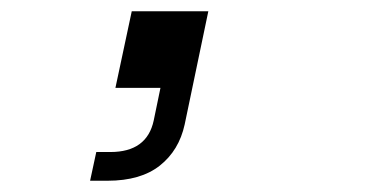

<svg xmlns="http://www.w3.org/2000/svg" viewBox="-20 -156 658 341"><path d="M185 0 214 -136H350L308 65Q298 111 264 138Q230 165 171 165H140L151 114H176Q241 114 253 58L265 0Z"/></svg>

Font: Fragment Mono SC
Style: Italic
Weight: 400
Italic angle: -12°
Monospace: yes
Designer: Wei Huang based on Nimbus Sans by URW Studio, based on Helvetica by Max Miedinger.
Foundry: Wei Huang
Version: Version 1.012; ttfautohint (v1.8.4.7-5d5b)